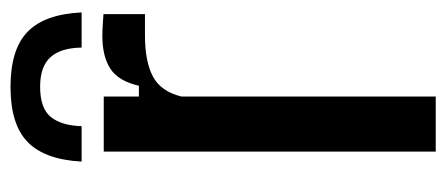

<svg xmlns="http://www.w3.org/2000/svg" viewBox="-250 -558 808 347"><g transform="rotate(-90 153.5 -384.0)"><path d="M170.5 -768.5Q238.5 -768.5 270.2 -737.5Q302 -706.5 305 -640H241.5Q241 -677.5 224.2 -696.2Q207.5 -715 170.5 -715Q132 -715 116.2 -695.8Q100.5 -676.5 99.5 -640H35.5Q39 -706.5 70.8 -737.5Q102.5 -768.5 170.5 -768.5ZM53.5 0V-600H153V-536.5H172.5Q181 -573.5 203.2 -588Q225.5 -602.5 262.5 -602.5Q272.5 -602.5 282.8 -601.8Q293 -601 302 -600.5V-525.5H263.5Q216 -525.5 189 -511Q162 -496.5 153 -459.5V0Z"/></g></svg>

Font: Big Shoulders Text Thin SemiBold
Style: Regular
Weight: 600
Version: Version 2.002